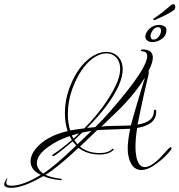

<svg xmlns="http://www.w3.org/2000/svg" viewBox="-161 -789 857 917"><path d="M-114 108Q-141 106 -141 91Q-141 84 -135 74Q-132 65 -125 62Q-131 75 -131 83Q-131 98 -107 98Q-51 98 34 46Q-15 24 -15 -19Q-15 -48 9 -78Q59 -139 162 -163Q149 -201 149 -249Q149 -310 169 -364Q201 -453 254 -500Q300 -541 347 -541Q381 -541 403 -518.5Q425 -496 425 -456Q425 -423 405 -378Q362 -285 255 -178L294 -182Q328 -215 363.5 -255.5Q399 -296 437 -343Q542 -474 542 -521Q542 -543 518 -544Q512 -544 512 -548Q512 -553 522 -553Q569 -551 569 -514Q569 -490 548 -449Q551 -445 549 -436Q540 -399 526.5 -338.5Q513 -278 496 -194Q574 -206 574 -258Q574 -265 580 -265Q583 -265 585 -260Q588 -193 494 -178Q490 -152 488 -130Q486 -108 486 -89Q486 -73 487.5 -60Q489 -47 491 -36Q502 9 531 9Q556 9 593 -25Q600 -31 612 -44.5Q624 -58 643 -78Q651 -86 654 -86Q658 -86 658 -81Q658 -78 656 -74Q642 -56 626 -40.5Q610 -25 591 -11Q548 23 514 23Q466 23 452 -46Q449 -60 449 -79Q449 -119 461 -174Q435 -173 395.5 -171.5Q356 -170 304 -168L221 -89Q258 -58 316 -58Q356 -58 376 -78Q378 -81 381 -78Q383 -75 381 -73Q359 -51 316 -51Q255 -51 214 -83Q113 12 56 46Q85 60 127 64Q134 65 134 68Q134 73 123 71Q77 66 46 52Q-55 111 -114 108ZM174 -166Q188 -168 205 -171Q222 -174 242 -176Q344 -281 392 -381Q413 -425 413 -460Q413 -494 394.5 -514Q376 -534 348 -534Q306 -534 263 -494Q215 -448 184 -363Q163 -306 163 -243Q163 -221 166 -202Q169 -183 174 -166ZM323 -184Q336 -186 354 -187Q372 -188 394 -188Q420 -189 438 -189Q456 -189 464 -190Q470 -214 479 -244Q488 -274 498 -309L531 -418Q490 -352 435 -294Q421 -278 392.5 -251Q364 -224 323 -184ZM209 -100 276 -164 232 -156 194 -120Q198 -115 201.5 -110Q205 -105 209 -100ZM190 -127Q197 -133 203.5 -139Q210 -145 217 -152Q208 -150 199 -147.5Q190 -145 182 -142ZM45 40Q72 23 111.5 -10.5Q151 -44 203 -94Q194 -104 186 -114L179 -108Q102 -43 92 -43Q89 -43 89 -46Q88 -48 90 -50Q129 -75 182 -120Q177 -128 172 -139Q117 -121 73 -90Q15 -50 15 -9Q15 17 45 40ZM565 -588Q552 -588 542.5 -595.5Q533 -603 533 -613Q533 -633 552.5 -651.5Q572 -670 599 -670Q613 -670 623.5 -663.5Q634 -657 634 -647Q634 -619 612.5 -603.5Q591 -588 565 -588ZM571 -600Q587 -600 597.5 -614.5Q608 -629 608 -642Q608 -648 605.5 -653.5Q603 -659 592 -659Q578 -659 568 -643.5Q558 -628 558 -617Q558 -611 561 -605.5Q564 -600 571 -600ZM575 -693Q571 -693 571 -695Q571 -700 574 -701Q601 -719 620 -734.5Q639 -750 653 -762Q660 -769 667 -769Q676 -769 676 -757Q676 -747 670 -741Q653 -729 631.5 -718Q610 -707 584 -696Q578 -693 575 -693Z"/></svg>

Font: Passions Conflict
Style: Regular
Weight: 400
Designer: Robert E. Leuschke
Foundry: Robert E. Leuschke
Version: Version 1.010; ttfautohint (v1.8.3)